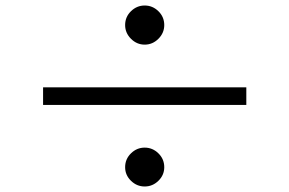

<svg xmlns="http://www.w3.org/2000/svg" viewBox="-20 -720 1040 690"><path d="M429.7 -629.9Q429.7 -659.2 450.7 -679.7Q471.7 -700.2 500 -700.2Q528.3 -700.2 549.3 -679.7Q570.3 -659.2 570.3 -629.9Q570.3 -601.6 549.3 -580.6Q528.3 -559.6 500 -559.6Q471.7 -559.6 450.7 -580.6Q429.7 -601.6 429.7 -629.9ZM134.8 -406.2H865.2V-342.8H134.8ZM429.7 -119.1Q429.7 -148.4 450.7 -168.9Q471.7 -189.5 500 -189.5Q528.3 -189.5 549.3 -168.9Q570.3 -148.4 570.3 -119.1Q570.3 -90.8 549.3 -70.3Q528.3 -49.8 500 -49.8Q471.7 -49.8 450.7 -70.3Q429.7 -90.8 429.7 -119.1Z"/></svg>

Font: Gen Shin Gothic Normal
Style: Regular
Weight: 300
Designer: [Source Han Sans]
Ryoko NISHIZUKA  (kana & ideographs); Paul D. Hunt (Latin, Greek & Cyrillic); Wenlong ZHANG  (bopomofo
Version: Version 1.002.20150607